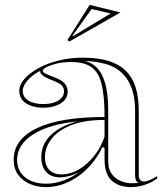

<svg xmlns="http://www.w3.org/2000/svg" viewBox="-20 -751 679 786"><path d="M319 -515Q379 -515 422.5 -502Q466 -489 494 -462Q522 -435 535 -394Q548 -353 548 -298V-34Q548 -22 553.5 -15Q559 -8 569 -8Q579 -8 593.5 -14Q608 -20 623 -30V-20Q610 -10 592.5 -2Q575 6 555.5 10.5Q536 15 517 15Q467 15 437.5 -11.5Q408 -38 408 -98Q408 -114 408 -121.5Q408 -129 408 -133.5Q408 -138 408 -144L400 -150Q381 -111 355.5 -80.5Q330 -50 299 -28.5Q268 -7 235 4Q202 15 169 15Q132 15 102 2Q72 -11 54 -36Q36 -61 36 -97Q36 -181 131.5 -226.5Q227 -272 408 -272Q408 -357 396 -406Q384 -455 354.5 -476Q325 -497 270 -497Q237 -497 211 -490.5Q185 -484 170 -476Q155 -468 155 -461Q155 -456 166 -450Q177 -444 204 -434Q257 -415 257 -377Q257 -345 228 -327.5Q199 -310 157 -310Q116 -310 87.5 -327.5Q59 -345 59 -379Q59 -404 80 -428Q101 -452 137.5 -472Q174 -492 221 -503.5Q268 -515 319 -515ZM408 -260Q324 -260 270 -238Q216 -216 190 -181.5Q164 -147 164 -107Q164 -83 173 -67.5Q182 -52 197 -44.5Q212 -37 232 -37Q254 -37 278.5 -46Q303 -55 327 -74Q351 -93 372.5 -122Q394 -151 408 -192ZM169 1Q205 1 240 -12Q275 -25 304 -46Q285 -36 264.5 -30.5Q244 -25 226 -25Q199 -25 182 -36Q165 -47 157 -66Q149 -85 149 -107Q149 -162 190 -200Q231 -238 299 -254Q182 -243 116 -201Q50 -159 50 -97Q50 -67 64.5 -45Q79 -23 106 -11Q133 1 169 1ZM327 -502Q349 -496 365.5 -483.5Q382 -471 393 -452Q408 -427 415.5 -388.5Q423 -350 423 -298V-90Q423 -60 436 -41Q449 -22 469 -12.5Q489 -3 510 -1Q519 -1 528.5 -1Q538 -1 546 -3Q539 -7 536 -14.5Q533 -22 533 -37V-298Q533 -359 514 -402Q495 -445 458 -469Q438 -482 414.5 -488.5Q391 -495 368.5 -498Q346 -501 327 -502ZM157 -325Q196 -325 219 -339.5Q242 -354 242 -377Q242 -398 224.5 -408Q207 -418 187 -425Q176 -430 166 -435Q156 -440 152 -445Q143 -452 145 -461Q123 -450 107 -436Q91 -422 82 -407Q73 -392 73 -379Q73 -354 96 -339.5Q119 -325 157 -325ZM264 -581 256 -587 347 -731 473 -700ZM276 -604 279 -603 433 -696 355 -714Z"/></svg>

Font: Kalnia Glaze Thin Medium
Style: Regular
Weight: 500
Version: Version 1.110